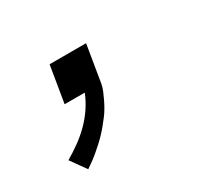

<svg xmlns="http://www.w3.org/2000/svg" viewBox="-81 -262 662 606"><g transform="rotate(-30 250.0 41.0)"><path d="M89 215 49 159Q73 145 96 128.5Q119 112 139 92Q159 72 174.5 49Q190 26 200 1V0H127L149 -133H282L260 0Q258 13 252.5 26Q247 39 241 51.5Q235 64 228 76Q221 88 212.5 99Q204 110 195 121Q186 132 176 142.5Q166 153 155.5 162.5Q145 172 134.5 181Q124 190 112.5 198.5Q101 207 89 215Z"/></g></svg>

Font: Iosevka SS04
Style: Italic
Weight: 400
Italic angle: -9°
Monospace: yes
Designer: Belleve Invis
Foundry: Belleve Invis
Version: Version 19.0.0; ttfautohint (v1.8.4)